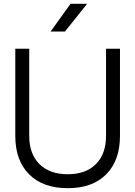

<svg xmlns="http://www.w3.org/2000/svg" viewBox="-20 -969 708 1005"><path d="M245 -804 349 -949H436L320 -804ZM335 16Q205 16 132.5 -56.5Q60 -129 60 -258V-714H133V-258Q133 -163 186.5 -110Q240 -57 335 -57Q429 -57 482 -110Q535 -163 535 -258V-714H608V-258Q608 -129 536 -56.5Q464 16 335 16Z"/></svg>

Font: Arcon
Style: Regular
Weight: 400
Designer: M. Zarth
Foundry: martin zarth - visuelle & digitale kommunikation
Version: Version 1.131;PS 001.131;hotconv 1.0.70;makeotf.lib2.5.58329